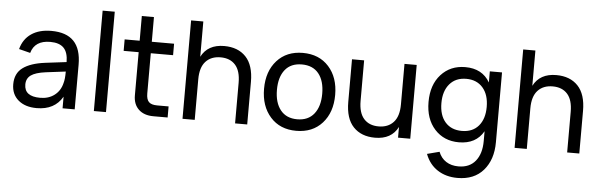

<svg xmlns="http://www.w3.org/2000/svg" viewBox="-57 -940 4368 1400"><g transform="rotate(5 2127.5 -240.0)"><path d="M283.2 -555.2Q393.6 -555.2 448 -498.5Q502.4 -441.9 502.4 -326.7V0H413.6V-85Q356 15.1 225.1 15.1Q140.1 15.1 90.1 -27.6Q40 -70.3 40 -143.6Q40 -223.1 95.7 -264.4Q151.4 -305.7 257.8 -319.3L413.6 -338.4Q413.1 -409.2 381.1 -441.9Q349.1 -474.6 282.2 -474.6Q169.4 -474.6 143.1 -381.8L60.1 -402.8Q79.6 -476.6 137.2 -515.9Q194.8 -555.2 283.2 -555.2ZM413.6 -269 268.1 -251Q193.8 -241.2 160.9 -217.5Q127.9 -193.8 127.9 -149.4Q127.9 -62 243.7 -62Q306.2 -62 348.9 -95Q391.6 -127.9 404.8 -184.1Q413.6 -212.4 413.6 -267.6Z M731.4 0H642.6V-734.9H731.4Z M820.8 -456.1V-540H930.7V-720.7H1019.5V-540H1182.6V-456.1H1019.5V-161.6Q1019.5 -118.2 1037.8 -99.6Q1056.2 -81.1 1099.1 -81.1H1182.6V0H1078.1Q1009.3 0 970 -37.4Q930.7 -74.7 930.7 -140.1V-456.1Z M1676.3 0V-296.9Q1676.3 -384.3 1637.7 -427.5Q1599.1 -470.7 1529.8 -470.7Q1460.4 -470.7 1420.7 -427.5Q1380.9 -384.3 1380.9 -296.9V0H1291.5V-720.2H1380.9V-461.9Q1428.7 -555.2 1548.8 -555.2Q1649.9 -555.2 1707.5 -494.4Q1765.1 -433.6 1765.1 -312V0Z M2124.5 15.1Q2005.4 15.1 1935.1 -64Q1864.7 -143.1 1864.7 -270.5Q1864.7 -398.4 1935.3 -476.8Q2005.9 -555.2 2124.5 -555.2Q2244.1 -555.2 2314.7 -476.6Q2385.3 -397.9 2385.3 -270.5Q2385.3 -142.1 2314.7 -63.5Q2244.1 15.1 2124.5 15.1ZM2124.5 -69.3Q2204.6 -69.3 2247.6 -123.3Q2290.5 -177.2 2290.5 -270.5Q2290.5 -364.7 2247.8 -417.7Q2205.1 -470.7 2124.5 -470.7Q2043.9 -470.7 2001.5 -417.5Q1959 -364.3 1959 -270.5Q1959 -176.8 2002 -123Q2044.9 -69.3 2124.5 -69.3Z M2573.7 -540V-243.7Q2573.7 -156.2 2612.3 -112.8Q2650.9 -69.3 2720.2 -69.3Q2789.6 -69.3 2829.3 -112.8Q2869.1 -156.2 2869.1 -243.7V-540H2958.5V0H2869.1V-78.1Q2821.3 15.1 2701.2 15.1Q2600.6 15.1 2542.7 -45.7Q2484.9 -106.4 2484.9 -228V-540Z M3313.5 -555.2Q3438 -555.2 3493.7 -458.5V-540H3583V-28.8Q3583 98.6 3515.4 176.8Q3447.8 254.9 3325.7 254.9Q3241.2 254.9 3179.7 214.8Q3118.2 174.8 3089.8 99.6L3179.7 76.2Q3197.8 122.1 3235.4 146.2Q3272.9 170.4 3325.7 170.4Q3406.7 170.4 3450.2 116.5Q3493.7 62.5 3493.7 -29.8V-101.6Q3438.5 -4.9 3313.5 -4.9Q3204.1 -4.9 3136 -79.8Q3067.9 -154.8 3067.9 -279.3Q3067.9 -404.8 3136.2 -480Q3204.6 -555.2 3313.5 -555.2ZM3328.1 -89.4Q3406.2 -89.4 3450 -140.4Q3493.7 -191.4 3493.7 -279.3Q3493.7 -368.7 3449.2 -419.7Q3404.8 -470.7 3328.1 -470.7Q3250.5 -470.7 3206.3 -418.9Q3162.1 -367.2 3162.1 -279.3Q3162.1 -189.9 3206.3 -139.6Q3250.5 -89.4 3328.1 -89.4Z M4106.9 0V-296.9Q4106.9 -384.3 4068.4 -427.5Q4029.8 -470.7 3960.4 -470.7Q3891.1 -470.7 3851.3 -427.5Q3811.5 -384.3 3811.5 -296.9V0H3722.2V-720.2H3811.5V-461.9Q3859.4 -555.2 3979.5 -555.2Q4080.6 -555.2 4138.2 -494.4Q4195.8 -433.6 4195.8 -312V0Z"/></g></svg>

Font: Vela Sans Med
Style: Regular
Weight: 500
Designer: Principal design: Mikhail Sharanda - project Manrope.
Design modification: Ravid Balaliev
Foundry: Mikhail Sharanda
Version: Version 1.001